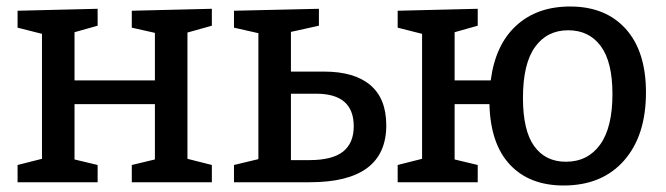

<svg xmlns="http://www.w3.org/2000/svg" viewBox="-20 -560 2046 590"><path d="M631 -533V-481L556 -460V-72L631 -53V0H385V-53L456 -70V-240H209V-70L280 -53V0H34V-53L109 -72V-456L34 -475V-527L280 -533V-481L209 -461V-313H456V-459L385 -475V-527Z M976 -340Q1069 -340 1118 -298.5Q1167 -257 1167 -175Q1167 0 932 0H699V-53L774 -71V-458L699 -475V-527L960 -533V-481L874 -462V-340ZM931 -68Q1001 -68 1034 -94Q1067 -120 1067 -172Q1067 -272 952 -272H874V-68Z M1965 -276Q1965 -143 1897.5 -66.5Q1830 10 1712 10Q1607 10 1547 -54Q1487 -118 1484 -240H1377V-70L1448 -53V0H1202V-53L1277 -72V-456L1202 -475V-527L1448 -533V-481L1377 -461V-313H1488Q1502 -422 1566 -481Q1630 -540 1732 -540Q1841 -540 1903 -471Q1965 -402 1965 -276ZM1862 -271Q1862 -370 1826 -418.5Q1790 -467 1726 -467Q1661 -467 1624 -415.5Q1587 -364 1587 -259Q1587 -159 1621.5 -111Q1656 -63 1719 -63Q1786 -63 1824 -115.5Q1862 -168 1862 -271Z"/></svg>

Font: Bitter Pro Medium
Style: Regular
Weight: 500
Designer: Sol Matas, and Bitter project Authors
Foundry: Sol Matas
Version: Version 1.010